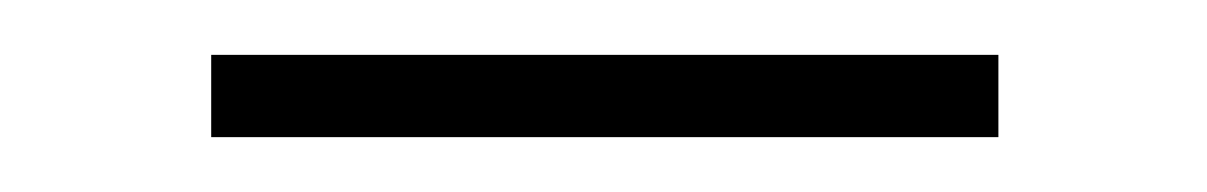

<svg xmlns="http://www.w3.org/2000/svg" viewBox="-20 -861 440 70"><path d="M57 -841V-811H344V-841Z"/></svg>

Font: Sprat Condensed Light
Style: Regular
Weight: 300
Width: 3
Designer: Ethan Nakache
Foundry: Collletttivo
Version: Version 2.000;Glyphs 3.2 (3217)